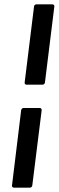

<svg xmlns="http://www.w3.org/2000/svg" viewBox="-20 -780 269 880"><path d="M101 -392H175C181 -392 185 -396 186 -402L229 -750C230 -756 226 -760 220 -760H147C141 -760 136 -756 136 -750L93 -402C92 -396 96 -392 101 -392ZM44 80H117C123 80 127 76 128 70L171 -275C171 -281 168 -285 162 -285H88C83 -285 78 -281 77 -275L35 70C34 76 38 80 44 80Z"/></svg>

Font: Barlow Semi Condensed Medium
Style: Italic
Weight: 500
Width: 4
Italic angle: -7°
Designer: Jeremy Tribby
Foundry: Tribby Type
Version: Version 1.422;hotconv 1.0.109;makeotfexe 2.5.65596